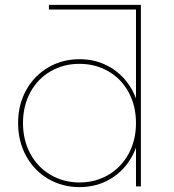

<svg xmlns="http://www.w3.org/2000/svg" viewBox="-20 -762 711 785"><path d="M54 -259Q54 -334 87 -393.5Q120 -453 177.5 -486.5Q235 -520 305 -520Q375 -520 431.5 -486.5Q488 -453 520.5 -393.5Q553 -334 553 -259Q553 -184 520.5 -124Q488 -64 431.5 -30.5Q375 3 305 3Q235 3 177.5 -30.5Q120 -64 87 -124Q54 -184 54 -259ZM536 -259Q536 -329 506 -384.5Q476 -440 423 -470.5Q370 -501 305 -501Q240 -501 187 -470.5Q134 -440 104 -384.5Q74 -329 74 -259Q74 -189 104 -133.5Q134 -78 187 -47Q240 -16 305 -16Q370 -16 423 -47Q476 -78 506 -133.5Q536 -189 536 -259ZM536 -190 546 -260 536 -330V-742H556V0H536ZM180 -742H556L536 -723H180Z"/></svg>

Font: iiserrat Thin
Style: Regular
Weight: 100
Designer: Akira Ohta
Foundry: Akira Ohta
Version: Version 1.200;Glyphs 3.3.1 (3343)